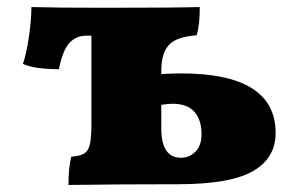

<svg xmlns="http://www.w3.org/2000/svg" viewBox="-20 -522 851 544"><path d="M761 -145Q761 -74 696.5 -37Q632 0 484 0Q402 0 326 0.5Q250 1 174 2Q174 -48 182 -78Q207 -80 218.5 -87Q230 -94 234.5 -112.5Q239 -131 239 -170V-421H225Q195 -421 176 -399.5Q157 -378 147 -326Q77 -326 45 -341Q55 -370 62 -418.5Q69 -467 69 -502Q134 -500 277 -500Q480 -500 546 -502Q546 -449 537 -422Q480 -418 458.5 -394.5Q437 -371 437 -322V-312Q465 -314 493 -314Q761 -314 761 -145ZM551 -142Q551 -182 531 -205Q511 -228 469 -228Q456 -228 437 -225V-158Q437 -75 493 -75Q516 -75 533.5 -92Q551 -109 551 -142Z"/></svg>

Font: Vollkorn SC Black
Style: Regular
Weight: 900
Designer: Friedrich Althausen
Foundry: Friedrich Althausen
Version: Version 4.015